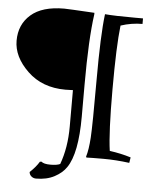

<svg xmlns="http://www.w3.org/2000/svg" viewBox="-59 -703 688 864"><g transform="rotate(5 284.5 -271.5)"><path d="M317 -325V-181Q317 -14 272 51Q254 78 219 96.5Q184 115 136 115Q124 115 115 107.5Q106 100 105 88Q132 63 147 38L154 37Q165 47 195 47Q225 47 239 40Q267 -36 267 -131V-296Q255 -295 233 -295Q128 -295 61.5 -359Q-5 -423 -5 -496Q-5 -569 46 -613.5Q97 -658 196 -658Q212 -658 333 -651V-644Q317 -531 317 -325ZM381 -649Q424 -645 517 -645H553V-620Q503 -620 455 -604Q444 -511 444 -315.5Q444 -120 456 -38Q507 -31 552 -17L548 8Q487 0 430.5 0Q374 0 354 1L352 -3Q362 -35 365.5 -90.5Q369 -146 369 -350.5Q369 -555 381 -649Z"/></g></svg>

Font: Almendra
Style: Regular
Weight: 400
Designer: Ana Sanfelippo
Foundry: Ana Sanfelippo
Version: Version 1.004